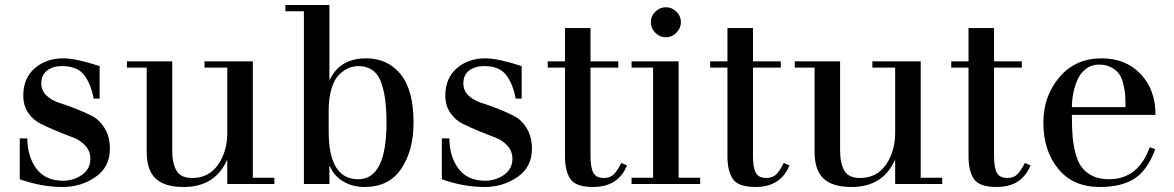

<svg xmlns="http://www.w3.org/2000/svg" viewBox="-20 -735 4690 767"><path d="M378 -471V-341H354Q343 -401 315.5 -436Q288 -471 228 -471Q192 -471 168.5 -453.5Q145 -436 145 -402Q145 -373 165.5 -353.5Q186 -334 216 -324.5Q246 -315 282 -301Q318 -287 348 -271.5Q378 -256 398.5 -222Q419 -188 419 -140Q419 -68 361.5 -28Q304 12 230 12Q146 12 59 -19V-182H89Q90 -108 126 -60.5Q162 -13 232 -13Q274 -13 307.5 -36.5Q341 -60 341 -101Q341 -131 321 -153Q301 -175 271.5 -186Q242 -197 207 -211.5Q172 -226 142.5 -240.5Q113 -255 93 -284Q73 -313 73 -353Q73 -423 119 -462.5Q165 -502 233 -502Q283 -502 378 -471Z M888 0V-94H886Q838 12 713 12Q638 12 602 -21.5Q566 -55 566 -129V-465H487V-490H668V-134Q668 -84 684.5 -54Q701 -24 748 -24Q814 -24 851 -77Q888 -130 888 -205V-465H797V-490H990V-25H1076V0Z M1194 0V-690H1120V-715H1296V-417H1298Q1338 -502 1443 -502Q1528 -502 1580 -439Q1632 -376 1632 -245Q1632 -134 1583 -61Q1534 12 1436 12Q1389 12 1351.5 -10Q1314 -32 1298 -71H1296V0ZM1293 -292V-210Q1293 -19 1411 -19Q1524 -19 1524 -245Q1524 -354 1500 -412.5Q1476 -471 1411 -471Q1392 -471 1373.5 -463.5Q1355 -456 1335.5 -437.5Q1316 -419 1304.5 -381.5Q1293 -344 1293 -292Z M2064 -471V-341H2040Q2029 -401 2001.5 -436Q1974 -471 1914 -471Q1878 -471 1854.5 -453.5Q1831 -436 1831 -402Q1831 -373 1851.5 -353.5Q1872 -334 1902 -324.5Q1932 -315 1968 -301Q2004 -287 2034 -271.5Q2064 -256 2084.5 -222Q2105 -188 2105 -140Q2105 -68 2047.5 -28Q1990 12 1916 12Q1832 12 1745 -19V-182H1775Q1776 -108 1812 -60.5Q1848 -13 1918 -13Q1960 -13 1993.5 -36.5Q2027 -60 2027 -101Q2027 -131 2007 -153Q1987 -175 1957.5 -186Q1928 -197 1893 -211.5Q1858 -226 1828.5 -240.5Q1799 -255 1779 -284Q1759 -313 1759 -353Q1759 -423 1805 -462.5Q1851 -502 1919 -502Q1969 -502 2064 -471Z M2168 -465V-490H2237V-623H2339V-490H2450V-465H2339V-111Q2339 -65 2350.5 -44.5Q2362 -24 2392 -24Q2418 -24 2432.5 -39Q2447 -54 2462 -84L2485 -74L2476 -56Q2438 12 2350 12Q2280 12 2258.5 -20Q2237 -52 2237 -111V-465Z M2589 -25V-465H2503V-490H2691V-25H2777V0H2503V-25ZM2580 -646Q2580 -671 2598 -688.5Q2616 -706 2640 -706Q2664 -706 2682 -688.5Q2700 -671 2700 -646Q2700 -622 2682 -604Q2664 -586 2640 -586Q2616 -586 2598 -604Q2580 -622 2580 -646Z M2817 -465V-490H2886V-623H2988V-490H3099V-465H2988V-111Q2988 -65 2999.5 -44.5Q3011 -24 3041 -24Q3067 -24 3081.5 -39Q3096 -54 3111 -84L3134 -74L3125 -56Q3087 12 2999 12Q2929 12 2907.5 -20Q2886 -52 2886 -111V-465Z M3556 0V-94H3554Q3506 12 3381 12Q3306 12 3270 -21.5Q3234 -55 3234 -129V-465H3155V-490H3336V-134Q3336 -84 3352.5 -54Q3369 -24 3416 -24Q3482 -24 3519 -77Q3556 -130 3556 -205V-465H3465V-490H3658V-25H3744V0Z M3780 -465V-490H3849V-623H3951V-490H4062V-465H3951V-111Q3951 -65 3962.5 -44.5Q3974 -24 4004 -24Q4030 -24 4044.5 -39Q4059 -54 4074 -84L4097 -74L4088 -56Q4050 12 3962 12Q3892 12 3870.5 -20Q3849 -52 3849 -111V-465Z M4596 -276H4262V-268Q4262 -222 4265 -188Q4268 -154 4277 -120.5Q4286 -87 4302 -66Q4318 -45 4345 -32Q4372 -19 4410 -19Q4527 -19 4573 -147L4595 -139Q4564 -55 4512 -21.5Q4460 12 4374 12Q4266 12 4207 -61Q4148 -134 4148 -245Q4148 -351 4212 -426.5Q4276 -502 4381 -502Q4477 -502 4536.5 -439.5Q4596 -377 4596 -276ZM4262 -307H4476Q4476 -335 4475 -353Q4474 -371 4468 -397Q4462 -423 4451.5 -438.5Q4441 -454 4420 -465.5Q4399 -477 4370 -477Q4340 -477 4317.5 -459.5Q4295 -442 4283.5 -414.5Q4272 -387 4267 -360Q4262 -333 4262 -307Z"/></svg>

Font: Justus
Style: Oldstyle
Weight: 500
Version: Version 001.000